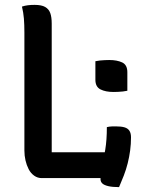

<svg xmlns="http://www.w3.org/2000/svg" viewBox="-20 -730 590 787"><path d="M371 -479Q380 -481 389.5 -482Q399 -483 409.5 -483.5Q420 -484 428 -484Q460 -484 481 -474Q502 -464 502 -434V-358Q493 -356 483.5 -355Q474 -354 464 -353.5Q454 -353 445 -353Q413 -353 392 -363.5Q371 -374 371 -403ZM151 0Q134 0 120 -10Q106 -20 97.5 -36.5Q89 -53 84.5 -72.5Q80 -92 80 -113Q80 -171 80 -231.5Q80 -292 80 -352.5Q80 -413 80 -474Q80 -535 80 -596Q80 -629 78 -653.5Q76 -678 70 -703Q82 -707 94.5 -708.5Q107 -710 122 -710Q150 -710 165 -701.5Q180 -693 186 -676.5Q192 -660 192 -633Q192 -571 192 -506Q192 -441 192 -374Q192 -307 192 -240Q192 -173 192 -106H422Q437 -106 447.5 -99.5Q458 -93 464 -79.5Q470 -66 471.5 -46Q473 -26 471 0ZM418 -209Q423 -210 429 -211Q435 -212 441.5 -212Q448 -212 455 -212Q477 -212 490.5 -208Q504 -204 510.5 -194Q517 -184 517 -167Q517 -140 513.5 -113.5Q510 -87 503.5 -61Q497 -35 487.5 -10.5Q478 14 468 37Q441 37 424 33Q407 29 399.5 22Q392 15 392 4Q392 -20 398.5 -49Q405 -78 411.5 -117Q418 -156 418 -209Z"/></svg>

Font: Recursive Casual Medium
Style: Regular
Weight: 500
Version: Version 1.047